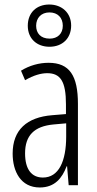

<svg xmlns="http://www.w3.org/2000/svg" viewBox="-20 -820 431 850"><path d="M199 -613C256 -613 295 -650 295 -707C295 -763 254 -800 198 -800C142 -800 103 -764 103 -706C103 -649 143 -613 199 -613ZM200 -649C160 -649 140 -673 140 -706C140 -740 162 -765 199 -765C236 -765 258 -741 258 -706C258 -671 235 -649 200 -649ZM195 -542C153 -542 110 -530 73 -507L91 -465C129 -487 162 -496 189 -496C248 -496 272 -459 272 -358V-315L211 -310C99 -301 36 -245 36 -140C36 -61 72 10 156 10C222 10 255 -31 275 -84H277L284 0H325V-360C325 -485 288 -542 195 -542ZM217 -269 273 -274V-216C273 -106 240 -34 170 -34C120 -34 91 -70 91 -141C91 -220 131 -261 217 -269Z"/></svg>

Font: Noto Sans Devanagari UI ExtraCondensed Light
Style: Regular
Weight: 300
Width: 2
Designer: Jelle Bosma - Monotype Design Team
Foundry: Monotype Imaging Inc.
Version: Version 2.004